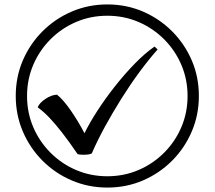

<svg xmlns="http://www.w3.org/2000/svg" viewBox="-20 -782 968 866"><path d="M355 -84Q338 -84 330 -87Q289 -147 258 -186.5Q227 -226 201.5 -252.5Q176 -279 150 -298Q158 -318 185 -336Q212 -354 237 -355Q265 -333 299 -284Q333 -235 361 -181Q384 -228 420 -283.5Q456 -339 499.5 -394Q543 -449 589 -496Q635 -543 677 -572L691 -559Q651 -514 609 -457Q567 -400 527.5 -337Q488 -274 453.5 -211Q419 -148 394 -90Q384 -84 355 -84ZM464 64Q379 64 304 32Q229 0 172 -57Q115 -114 83 -189Q51 -264 51 -349Q51 -435 83 -509.5Q115 -584 172 -641Q229 -698 304 -730Q379 -762 464 -762Q550 -762 624.5 -730Q699 -698 756 -641Q813 -584 845 -509.5Q877 -435 877 -349Q877 -264 845 -189Q813 -114 756 -57Q699 0 624.5 32Q550 64 464 64ZM464 13Q539 13 604.5 -15Q670 -43 720 -93Q770 -143 798 -208.5Q826 -274 826 -349Q826 -424 798 -489.5Q770 -555 720 -605Q670 -655 604.5 -683Q539 -711 464 -711Q389 -711 323.5 -683Q258 -655 208 -605Q158 -555 130 -489.5Q102 -424 102 -349Q102 -274 130 -208.5Q158 -143 208 -93Q258 -43 323.5 -15Q389 13 464 13Z"/></svg>

Font: tamil25
Style: Book
Weight: 400
Designer: Jelle Bosma - Monotype Design Team
Foundry: Monotype Imaging Inc.
Version: Version 2.003